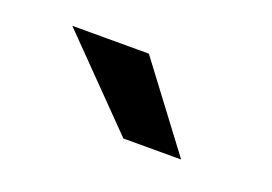

<svg xmlns="http://www.w3.org/2000/svg" viewBox="-39 -780 424 299"><g transform="rotate(20 173.0 -630.0)"><path d="M176.8 -561.5 42 -699.2H168.9L272.5 -561.5Z"/></g></svg>

Font: Sen SemiBold
Style: Regular
Weight: 600
Designer: Kosal Sen, Philatype
Foundry: Philatype
Version: Version 2.000;gftools[0.9.31]